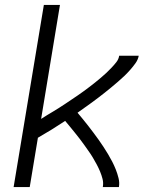

<svg xmlns="http://www.w3.org/2000/svg" viewBox="-20 -755 640 775"><path d="M35 0 157 -735H222L146 -275Q158 -283 170.5 -290.5Q183 -298 195.5 -305.5Q208 -313 220.5 -321Q233 -329 245 -337Q257 -345 269.5 -353.5Q282 -362 294 -370Q306 -378 318 -387Q330 -396 341.5 -404.5Q353 -413 364.5 -422.5Q376 -432 387.5 -441.5Q399 -451 409.5 -461Q420 -471 430 -481.5Q440 -492 449.5 -504Q459 -516 461 -530H540Q537 -514 527 -500Q517 -486 505.5 -473Q494 -460 481.5 -448Q469 -436 456 -425Q443 -414 430 -403Q417 -392 403.5 -381.5Q390 -371 376.5 -360.5Q363 -350 349 -340Q335 -330 321 -320Q307 -310 293 -300Q304 -287 315 -273.5Q326 -260 336.5 -246.5Q347 -233 357.5 -219Q368 -205 378 -191Q388 -177 397.5 -162.5Q407 -148 416 -133Q425 -118 433 -102.5Q441 -87 447.5 -70.5Q454 -54 458.5 -36Q463 -18 460 0H395Q398 -17 394 -32.5Q390 -48 384 -62.5Q378 -77 370.5 -91Q363 -105 355 -118.5Q347 -132 338 -144.5Q329 -157 320 -170Q311 -183 301.5 -195Q292 -207 282.5 -219Q273 -231 263 -243Q253 -255 243 -267Q216 -249 188.5 -232Q161 -215 133 -199L100 0Z"/></svg>

Font: Iosevka Curly LtExObl
Style: Regular
Weight: 300
Width: 7
Italic angle: -9°
Monospace: yes
Designer: Belleve Invis
Foundry: Belleve Invis
Version: Version 11.1.0; ttfautohint (v1.8.3)